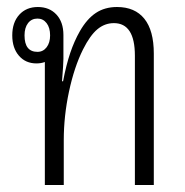

<svg xmlns="http://www.w3.org/2000/svg" viewBox="-20 -528 528 548"><path d="M108 0V-328Q108 -341 108 -351Q97 -347 84 -347Q53 -347 34 -369Q15 -391 15 -427Q15 -464 35 -486Q55 -508 88 -508Q121 -508 141 -486.5Q161 -465 161 -428V-360Q161 -351 160 -337Q159 -323 157 -296H160Q169 -343 180.5 -377Q192 -411 208 -439Q228 -474 253.5 -491Q279 -508 314 -508Q365 -508 392 -474.5Q419 -441 419 -375V0H365V-369Q365 -462 305 -462Q279 -462 258 -444.5Q237 -427 217 -387Q192 -337 177 -267Q162 -197 162 -128V0ZM87 -380Q103 -380 113 -393Q123 -406 123 -427Q123 -449 113 -462Q103 -475 87 -475Q70 -475 60 -462Q50 -449 50 -427Q50 -380 87 -380Z"/></svg>

Font: Noto Sans Thai Looped UI Narrow Light
Style: Regular
Weight: 300
Width: 4
Designer: Cadson Demak Team
Foundry: Cadson Demak Co., Ltd.
Version: Version 1.000